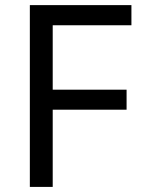

<svg xmlns="http://www.w3.org/2000/svg" viewBox="-20 -734 559 754"><path d="M187 0H97.2V-713.9H496.1V-634.8H187V-381.8H477.1V-303.2H187Z"/></svg>

Font: Noto Sans Historic
Style: Regular
Weight: 400
Designer: Monotype Design Team
Foundry: Monotype Imaging Inc.
Version: Version 0.71 uh